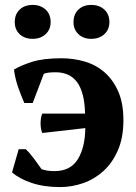

<svg xmlns="http://www.w3.org/2000/svg" viewBox="-20 -749 553 781"><path d="M29 0ZM224 12Q159 12 108.5 -5Q58 -22 29 -48L56 -142H85Q100 -128 118 -104Q136 -80 149 -61Q170 -53 202 -53Q266 -53 296 -100.5Q326 -148 327 -228L152 -208Q149 -214 147 -225Q145 -236 145 -247.5Q145 -259 147 -270Q149 -281 152 -287H326Q325 -333 316 -365.5Q307 -398 291.5 -417.5Q276 -437 254.5 -446Q233 -455 207 -455Q191 -455 177 -453.5Q163 -452 158 -448L113 -330H79Q66 -359 53.5 -395Q41 -431 37 -466Q65 -483 110.5 -497.5Q156 -512 230 -512Q278 -512 323.5 -499Q369 -486 404 -456Q439 -426 460.5 -378Q482 -330 482 -260Q482 -189 459.5 -137.5Q437 -86 400.5 -53Q364 -20 318 -4Q272 12 224 12ZM40 -659Q40 -691 60 -710Q80 -729 113 -729Q145 -729 165.5 -710Q186 -691 186 -659Q186 -629 165.5 -610Q145 -591 113 -591Q80 -591 60 -610Q40 -629 40 -659ZM279 -659Q279 -691 299 -710Q319 -729 351 -729Q384 -729 404.5 -710Q425 -691 425 -659Q425 -629 404.5 -610Q384 -591 351 -591Q319 -591 299 -610Q279 -629 279 -659Z"/></svg>

Font: PT Serif
Style: Bold
Weight: 700
Designer: A.Korolkova, O.Umpeleva, V.Yefimov
Foundry: ParaType Ltd
Version: Version 1.000W OFL; ttfautohint (v1.6)